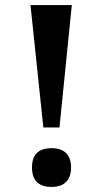

<svg xmlns="http://www.w3.org/2000/svg" viewBox="-20 -734 399 762"><path d="M152 -228H216L265 -714H101ZM185 8C226 8 262 -11 262 -69C262 -128 226 -146 185 -146C141 -146 107 -128 107 -69C107 -11 141 8 185 8Z"/></svg>

Font: Noto Serif SemiCondensed
Style: Bold
Weight: 700
Width: 4
Designer: Monotype Design Team
Foundry: Monotype Imaging Inc.
Version: Version 2.015